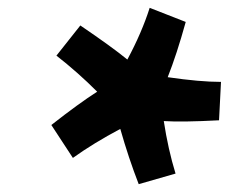

<svg xmlns="http://www.w3.org/2000/svg" viewBox="-20 -762 616 490"><path d="M287 -433Q219 -397 166 -359L111 -443Q181 -498 228 -528Q178 -578 124 -620L185 -697Q266 -642 305 -610Q342 -679 362 -742L454 -706Q431 -623 408 -565Q490 -553 544 -553L539 -455Q445 -450 398 -453Q409 -381 428 -319L334 -292Q308 -359 287 -433Z"/></svg>

Font: Vampiro One
Style: Regular
Weight: 400
Designer: Riccardo De Franceschi
Foundry: Sorkin Type Co.
Version: Version 1.002